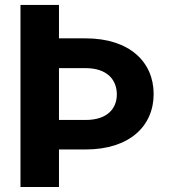

<svg xmlns="http://www.w3.org/2000/svg" viewBox="-20 -747 711 767"><path d="M322.1 -593.8H215.6V-727.3H61.8V0H215.6V-149.9H322.1C497.5 -149.9 593.8 -243.6 593.8 -371.4C593.8 -499.3 497.5 -593.8 322.1 -593.8ZM322.1 -267.8H215.6V-474.8H322.1C409.4 -474.8 446.7 -426.8 446.7 -370C446.7 -313.9 409.4 -267.8 322.1 -267.8Z"/></svg>

Font: TID UI
Style: Bold
Weight: 700
Designer: The TID Project Authors
Foundry: Bakken & Bæck
Version: Version 1.001;hotconv 1.0.109;makeotfexe 2.5.65596